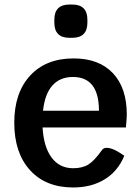

<svg xmlns="http://www.w3.org/2000/svg" viewBox="-20 -818 613 848"><path d="M536 -255H168Q173 -169 208 -122Q243 -75 303 -75Q344 -75 370.5 -91.5Q397 -108 431 -156Q437 -165 452 -165Q480 -165 529 -130Q501 -62 442.5 -26Q384 10 303 10Q182 10 112.5 -66.5Q43 -143 43 -276Q43 -408 113 -484Q183 -560 305 -560Q417 -560 478.5 -495Q540 -430 540 -312Q540 -295 536 -255ZM417 -329Q417 -478 302 -478Q245 -478 211.5 -440.5Q178 -403 170 -329ZM220 -718V-731Q220 -798 287 -798H299Q366 -798 366 -731V-718Q366 -651 299 -651H287Q220 -651 220 -718Z"/></svg>

Font: Krub SemiBold
Style: Regular
Weight: 600
Version: Version 1.000; ttfautohint (v1.6)